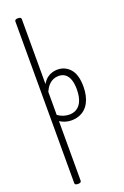

<svg xmlns="http://www.w3.org/2000/svg" viewBox="-314 -1228 1262 1956"><g transform="rotate(-20 317.5 -250.0)"><path d="M166 648Q148 648 139.5 642.5Q131 637 131 626V-1126Q131 -1137 139.5 -1142.5Q148 -1148 166 -1148Q183 -1148 192 -1142.5Q201 -1137 201 -1126V-422Q225 -462 252.5 -482.5Q280 -503 308.5 -511Q337 -519 363 -519Q448 -519 502 -456.5Q556 -394 556 -266Q556 -214 546 -170Q536 -126 517 -91.5Q498 -57 470 -33Q442 -9 405.5 4Q369 17 325 17Q292 17 260.5 7.5Q229 -2 201 -20V626Q201 637 192 642.5Q183 648 166 648ZM201 -87Q233 -65 264 -55.5Q295 -46 326 -46Q354 -46 378.5 -54.5Q403 -63 422.5 -80.5Q442 -98 455.5 -124Q469 -150 476 -185Q483 -220 483 -263Q483 -323 469 -365.5Q455 -408 426 -431Q397 -454 353 -454Q323 -454 295 -442Q267 -430 243.5 -405Q220 -380 201 -338Z"/></g></svg>

Font: Playwrite CL Light
Style: Regular
Weight: 300
Designer: Veronika Burian, José Scaglione
Foundry: TypeTogether
Version: Version 1.002